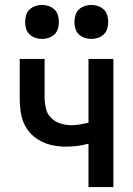

<svg xmlns="http://www.w3.org/2000/svg" viewBox="-20 -759 540 779"><path d="M339 0V-176Q317 -170 294 -167Q271 -164 248 -164Q222 -164 196 -169Q170 -174 146.5 -186Q123 -198 104.5 -217.5Q86 -237 76 -261Q66 -285 63 -311.5Q60 -338 60 -364V-520H161V-364Q161 -342 166 -319.5Q171 -297 187 -281Q203 -265 225 -258Q247 -251 270 -251Q287 -251 304.5 -254Q322 -257 339 -261V-520H440V0ZM351 -601Q337 -601 323.5 -605.5Q310 -610 300 -619.5Q290 -629 286 -642.5Q282 -656 282 -670Q282 -684 286 -697.5Q290 -711 300 -720.5Q310 -730 323.5 -734.5Q337 -739 351 -739Q364 -739 377.5 -734.5Q391 -730 401 -720.5Q411 -711 415 -697.5Q419 -684 419 -670Q419 -656 415 -642.5Q411 -629 401 -619.5Q391 -610 377.5 -605.5Q364 -601 351 -601ZM151 -601Q137 -601 123.5 -605.5Q110 -610 100 -619.5Q90 -629 86 -642.5Q82 -656 82 -670Q82 -684 86 -697.5Q90 -711 100 -720.5Q110 -730 123.5 -734.5Q137 -739 151 -739Q164 -739 177.5 -734.5Q191 -730 201 -720.5Q211 -711 215 -697.5Q219 -684 219 -670Q219 -656 215 -642.5Q211 -629 201 -619.5Q191 -610 177.5 -605.5Q164 -601 151 -601Z"/></svg>

Font: Iosevka Custom Semibold
Style: Regular
Weight: 600
Designer: Belleve Invis
Foundry: Belleve Invis
Version: Version 27.0.2; ttfautohint (v1.8.4)